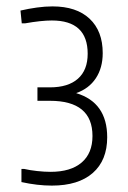

<svg xmlns="http://www.w3.org/2000/svg" viewBox="-20 -874 401 600"><path d="M142 -294Q97 -294 47 -305V-346H56Q73 -342 96 -339.5Q119 -337 138 -337Q201 -337 235 -366Q269 -395 269 -449Q269 -559 136 -559H97V-601H136Q193 -601 223.5 -628Q254 -655 254 -706Q254 -810 142 -810Q109 -810 58 -801H48L44 -841Q70 -847 95.5 -850.5Q121 -854 144 -854Q219 -854 260 -815.5Q301 -777 301 -708Q301 -662 279.5 -629.5Q258 -597 218 -583Q315 -554 315 -445Q315 -373 270 -333.5Q225 -294 142 -294Z"/></svg>

Font: Encode Sans Narrow
Style: ExtraLight
Weight: 200
Designer: Pablo Impallari, Andres Torresi
Foundry: Pablo Impallari, Andres Torresi
Version: Version 1.000; ttfautohint (v1.00) -l 8 -r 50 -G 200 -x 14 -